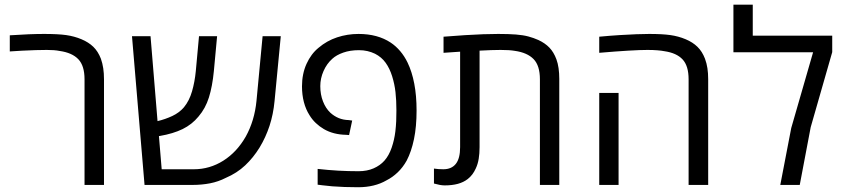

<svg xmlns="http://www.w3.org/2000/svg" viewBox="-20 -784 3587 814"><path d="M338.4 0V-447.8Q338.4 -505.4 312 -533Q285.6 -560.5 233.4 -567.9Q221.7 -570.3 207.8 -571.3Q193.8 -572.3 178.2 -572.3Q159.2 -572.3 130.9 -571.5Q102.5 -570.8 73.2 -569.1Q43.9 -567.4 21.5 -565.9V-634.3Q64.9 -637.2 101.1 -638.7Q137.2 -640.1 167 -640.1Q225.6 -640.1 260.3 -635.3Q294.9 -630.4 325.2 -617.7Q355.5 -605 375.5 -585.7Q395.5 -566.4 407.7 -535.2Q414.6 -515.6 417.7 -494.6Q420.9 -473.6 420.9 -447.8V0Z M592.8 0 539.6 -630.4H618.2L647.9 -270.5Q680.7 -278.3 710.4 -292.2Q740.2 -306.2 759.8 -329.1Q782.7 -356.9 794.2 -397Q805.7 -437 810.1 -482.4L823.7 -630.4H900.4L886.7 -482.9Q880.4 -417.5 865.7 -370.8Q851.1 -324.2 821.3 -289.6Q793.9 -256.3 754.2 -236.8Q714.4 -217.3 657.2 -207.5Q656.2 -207.5 655.3 -207.3Q654.3 -207 653.8 -207L665.5 -66.4H801.8Q869.1 -66.4 926.8 -102.8Q984.4 -139.2 1022 -205.1Q1059.1 -272 1067.4 -356.4L1093.3 -630.4H1170.4L1144 -355.5Q1138.7 -299.3 1122.6 -250.2Q1106.4 -201.2 1080.6 -158.7Q1054.2 -115.7 1019.5 -83Q984.9 -50.3 937 -29.8Q905.8 -13.7 870.4 -6.8Q835 0 796.9 0Z M1498.5 9.8Q1468.8 9.8 1440.7 8.8Q1412.6 7.8 1388.7 5.9Q1364.7 3.9 1346.7 1.5L1326.7 -1V-67.9Q1370.6 -63 1413.8 -60.5Q1457 -58.1 1500 -58.1Q1536.1 -58.1 1564 -70.3Q1591.8 -82.5 1609.9 -103Q1628.9 -124.5 1640.4 -157.7Q1651.9 -190.9 1656.2 -227.1Q1658.7 -249 1659.7 -269.8Q1660.6 -290.5 1660.6 -315.4Q1660.6 -358.9 1656.7 -393.3Q1652.8 -427.7 1642.6 -460.4Q1632.3 -493.7 1615 -517.8Q1597.7 -542 1569.8 -556.2Q1554.7 -563.5 1537.8 -567.4Q1521 -571.3 1502 -571.3Q1464.4 -571.3 1435.3 -561Q1406.2 -550.8 1388.7 -534.7Q1365.2 -513.7 1351.6 -482.7Q1337.9 -451.7 1337.9 -418.9Q1337.9 -383.3 1349.4 -354Q1360.8 -324.7 1380.4 -306.2Q1396.5 -291.5 1416 -283.4Q1435.5 -275.4 1458.5 -274.9L1473.1 -272.9L1460 -211.4L1447.3 -212.4Q1420.4 -212.9 1396.7 -219Q1373 -225.1 1353 -236.8Q1334.5 -247.6 1318.8 -262.5Q1303.2 -277.3 1292 -295.9Q1276.4 -320.3 1268.3 -351.3Q1260.3 -382.3 1260.3 -418Q1260.3 -470.7 1279.5 -513.2Q1298.8 -555.7 1330.6 -581.5Q1365.7 -611.3 1409.2 -625.7Q1452.6 -640.1 1500 -640.1Q1540.5 -640.1 1574.7 -630.9Q1608.9 -621.6 1636.2 -603.5Q1658.2 -588.9 1676.5 -567.4Q1694.8 -545.9 1708 -518.6Q1726.6 -480 1736.3 -429.4Q1746.1 -378.9 1746.1 -315.4Q1746.1 -247.1 1735.1 -194.1Q1724.1 -141.1 1704.1 -103Q1688 -74.2 1666 -53.2Q1644 -32.2 1618.7 -19.5Q1593.8 -4.9 1563.7 2.4Q1533.7 9.8 1498.5 9.8Z M1865.7 2Q1856 2 1844.7 0Q1833.5 -2 1819.8 -5.9V-69.3Q1838.4 -66.4 1859.4 -66.4Q1894.5 -66.4 1912.6 -89.4Q1930.7 -112.3 1930.7 -160.2V-564.9Q1913.1 -564 1895.5 -562.5Q1877.9 -561 1860.4 -560.1V-628.4Q1909.7 -632.3 1951.7 -635Q1993.7 -637.7 2028.8 -638.9Q2064 -640.1 2092.3 -640.1Q2137.2 -640.1 2167.5 -637.7Q2197.8 -635.3 2220 -629.4Q2242.2 -623.5 2262.7 -614.3Q2291 -601.1 2309.3 -582Q2327.6 -563 2338.9 -532.7Q2345.2 -515.6 2348.1 -494.9Q2351.1 -474.1 2351.1 -449.7V0H2269V-447.8Q2269 -505.9 2242.2 -533.4Q2215.3 -561 2162.6 -568.4Q2140.1 -572.3 2102.1 -572.3Q2084 -572.3 2061.8 -571.5Q2039.6 -570.8 2013.2 -569.3V-160.2Q2013.2 -133.3 2009.5 -110.8Q2005.9 -88.4 1997.1 -69.8Q1984.4 -41.5 1962.9 -24.9Q1945.3 -11.2 1921.1 -4.6Q1897 2 1865.7 2Z M2899.4 0V-447.8Q2899.4 -504.9 2873.8 -532.2Q2848.1 -559.6 2796.9 -566.9Q2785.2 -569.3 2766.8 -570.8Q2748.5 -572.3 2725.1 -572.3Q2694.3 -572.3 2644.3 -569.3Q2594.2 -566.4 2520.5 -560.1V-628.4Q2543.5 -630.9 2565.4 -632.3Q2587.4 -633.8 2607.9 -635.3Q2647 -637.7 2678 -638.9Q2709 -640.1 2732.4 -640.1Q2787.6 -640.1 2822 -635.3Q2856.4 -630.4 2886.7 -617.7Q2917 -605 2937 -585.4Q2957 -565.9 2968.8 -535.2Q2976.1 -515.6 2979.2 -494.6Q2982.4 -473.6 2982.4 -447.8V0ZM2520.5 0V-390.1H2602.5V0Z M3288.1 0 3334.5 -241.2 3427.2 -562.5H3089.4V-764.2H3171.4V-632.8H3508.3V-563L3417 -244.6L3370.6 0Z"/></svg>

Font: Wonky
Style: Regular
Weight: 400
Designer: Monotype Design Team
Foundry: Monotype Imaging Inc.
Version: Version 3.000